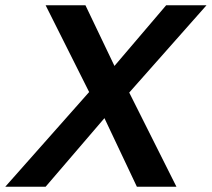

<svg xmlns="http://www.w3.org/2000/svg" viewBox="-66 -708 803 728"><path d="M107 -688H258L368 -458L564 -688H717L424 -357L603 0H453L330 -260L107 0H-46L272 -359Z"/></svg>

Font: Libra Sans Modern
Style: Bold Italic
Weight: 700
Italic angle: -12°
Foundry: Stefan Peev, Context Ltd
Version: Version 1.000